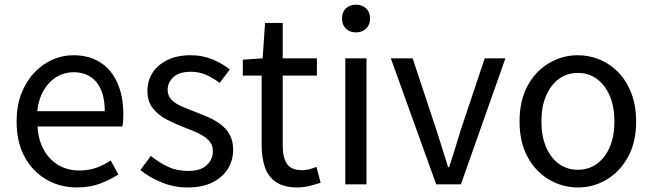

<svg xmlns="http://www.w3.org/2000/svg" viewBox="-20 -795 2815 828"><path d="M311.7 13.4Q239.5 13.4 180.4 -20.6Q121.3 -54.6 86.4 -118.2Q51.6 -181.9 51.6 -271Q51.6 -337.5 71.6 -390.1Q91.7 -442.7 126.5 -480.1Q161.4 -517.6 205 -537.2Q248.6 -556.8 295.4 -556.8Q364.6 -556.8 412.8 -525.7Q461 -494.5 486.4 -437.1Q511.9 -379.7 511.9 -301.7Q511.9 -287.4 510.9 -274.1Q510 -260.7 507.6 -249.7H141.9Q145 -192.4 168.3 -149.8Q191.7 -107.2 231.1 -83.5Q270.4 -59.8 322.3 -59.8Q361.8 -59.8 394.5 -71.2Q427.1 -82.7 457.5 -103.1L490.3 -42.5Q454.8 -19.4 411 -3Q367.2 13.4 311.7 13.4ZM140.7 -315.5H431.7Q431.7 -397.1 396.2 -440.3Q360.8 -483.6 296.5 -483.6Q258.5 -483.6 225.1 -463.9Q191.7 -444.3 169.2 -406.9Q146.7 -369.6 140.7 -315.5Z M788.1 13.4Q730.6 13.4 677.3 -8.3Q624 -30 585.5 -61.7L630.4 -122.7Q665.7 -94.3 704 -76.1Q742.2 -57.8 790.9 -57.8Q844.8 -57.8 871.4 -82.6Q898.1 -107.5 898.1 -143.1Q898.1 -171.1 879.7 -189.8Q861.2 -208.5 832.5 -221.7Q803.7 -235 773.5 -246Q735.9 -260.6 699.6 -279.1Q663.4 -297.7 639.5 -327.5Q615.7 -357.2 615.7 -403Q615.7 -446.6 638 -481.3Q660.3 -516 702.2 -536.4Q744.1 -556.8 802.8 -556.8Q853.3 -556.8 896.6 -538.8Q939.9 -520.9 971 -495.4L927.4 -437.5Q899.4 -458.3 869.6 -471.9Q839.8 -485.5 803.9 -485.5Q752.2 -485.5 727.6 -462.2Q703 -438.9 703 -407.3Q703 -381.8 719.4 -365Q735.7 -348.2 762.8 -336.5Q790 -324.7 820.2 -313.1Q850.2 -301.9 879.5 -289Q908.7 -276.1 932.5 -257.9Q956.4 -239.8 970.9 -213.5Q985.4 -187.2 985.4 -148.2Q985.4 -104.1 962.7 -67.1Q940 -30.1 896.3 -8.4Q852.7 13.4 788.1 13.4Z M1262.5 13.4Q1204.9 13.4 1171 -9.3Q1137.2 -32 1122.8 -72.8Q1108.4 -113.5 1108.4 -167.7V-469H1027.1V-537.6L1112.7 -543.4L1123 -696.2H1199.2V-543.4H1346.6V-469H1199.2V-165.4Q1199.2 -116 1217.6 -88.5Q1235.9 -61 1283.4 -61Q1298 -61 1315.1 -65.4Q1332.1 -69.8 1344.5 -75.6L1362.8 -7Q1340.2 0.6 1314.2 7Q1288.2 13.4 1262.5 13.4Z M1469.1 0V-543.4H1560.5V0ZM1515.4 -655.3Q1488.1 -655.3 1471.5 -671.8Q1454.9 -688.2 1454.9 -716.2Q1454.9 -742.6 1471.5 -758.7Q1488.1 -774.9 1515.4 -774.9Q1541.7 -774.9 1558.9 -758.7Q1576 -742.6 1576 -716.2Q1576 -688.2 1558.9 -671.8Q1541.7 -655.3 1515.4 -655.3Z M1861.1 0 1665.4 -543.4H1759.6L1862.2 -233.8Q1875 -194.2 1887.6 -153.6Q1900.3 -113 1912.5 -74.1H1916.9Q1929.7 -113 1942.3 -153.6Q1955 -194.2 1966.8 -233.8L2070.3 -543.4H2159.6L1967.7 0Z M2472.1 13.4Q2405.6 13.4 2348 -20.3Q2290.4 -54 2255.5 -117.6Q2220.6 -181.2 2220.6 -271Q2220.6 -361.9 2255.5 -425.7Q2290.4 -489.4 2348 -523.1Q2405.6 -556.8 2472.1 -556.8Q2521.9 -556.8 2567.3 -537.7Q2612.7 -518.6 2647.8 -481.9Q2682.8 -445.3 2703 -392.1Q2723.3 -338.9 2723.3 -271Q2723.3 -181.2 2688.1 -117.6Q2652.8 -54 2595.7 -20.3Q2538.7 13.4 2472.1 13.4ZM2472.1 -62.9Q2519.2 -62.9 2554.7 -88.9Q2590.2 -114.9 2610 -161.8Q2629.7 -208.7 2629.7 -271Q2629.7 -333.8 2610 -380.8Q2590.2 -427.8 2554.7 -454.2Q2519.2 -480.5 2472.1 -480.5Q2425.1 -480.5 2389.6 -454.2Q2354.1 -427.8 2334.4 -380.8Q2314.8 -333.8 2314.8 -271Q2314.8 -208.7 2334.4 -161.8Q2354.1 -114.9 2389.6 -88.9Q2425.1 -62.9 2472.1 -62.9Z"/></svg>

Font: Noto Sans TC
Style: Regular
Weight: 100
Designer: Ryoko NISHIZUKA 西塚涼子 (kana, bopomofo & ideographs); Paul D. Hunt (Latin, Greek & Cyrillic); Sandoll Communications 산돌커뮤니
Foundry: Adobe
Version: Version 2.004;hotconv 1.0.118;makeotfexe 2.5.65603